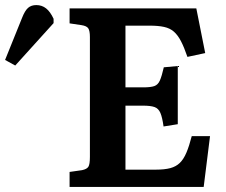

<svg xmlns="http://www.w3.org/2000/svg" viewBox="-220 -736 890 756"><path d="M54 0V-59L103 -66Q122 -70 128 -79.5Q134 -89 134 -118V-590Q134 -615 127.5 -624.5Q121 -634 101 -637L54 -644V-703H553L588 -527L518 -512Q505 -550 492.5 -574Q480 -598 464.5 -611.5Q449 -625 426 -630Q403 -635 370 -635H274V-392H344Q373 -392 387.5 -397Q402 -402 409.5 -419Q417 -436 425 -471L480 -476V-247L424 -238Q419 -274 411.5 -291.5Q404 -309 388.5 -314.5Q373 -320 343 -320H274V-68H393Q428 -68 450.5 -74Q473 -80 488 -94.5Q503 -109 514 -135Q525 -161 535 -200H607L582 0ZM-160 -478 -200 -500 -133 -666Q-122 -694 -109.5 -705Q-97 -716 -77 -716Q-55 -716 -38.5 -703Q-22 -690 -9 -662V-645Z"/></svg>

Font: Literata 18pt SemiBold
Style: Regular
Weight: 600
Designer: Latin by Veronika Burian and Jose Scaglione. Greek by Irene Vlachou. Cyrillic by Vera Evstafieva.
Foundry: TypeTogether
Version: Version 3.103;gftools[0.9.29]